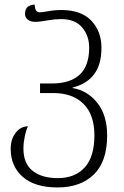

<svg xmlns="http://www.w3.org/2000/svg" viewBox="-20 -814 543 844"><path d="M27 -160Q27 -202 48.5 -230Q70 -258 103 -259Q94 -240 88.5 -212.5Q83 -185 83 -161Q83 -95 123.5 -63Q164 -31 234 -31Q310 -31 352.5 -78Q395 -125 395 -219Q395 -310 347 -357.5Q299 -405 214 -405H156V-447H207Q372 -447 372 -604Q372 -657 341 -693.5Q310 -730 249 -730Q220 -730 193 -725Q155 -718 134 -718Q115 -718 102.5 -727.5Q90 -737 90 -753Q90 -772 100 -782Q110 -792 132 -794Q134 -774 139 -767Q144 -760 156 -760Q164 -760 188 -764Q220 -770 249 -770Q337 -770 381.5 -723Q426 -676 426 -604Q426 -531 394 -488Q362 -445 299 -429V-427Q365 -416 408 -361.5Q451 -307 451 -219Q451 -104 392.5 -47Q334 10 233 10Q133 10 80 -36.5Q27 -83 27 -160Z"/></svg>

Font: Noto Serif Georgian Light
Style: Regular
Weight: 300
Designer: Monotype Design team
Foundry: Monotype Imaging Inc.
Version: Version 1.000